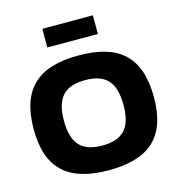

<svg xmlns="http://www.w3.org/2000/svg" viewBox="-126 -992 1034 1112"><g transform="rotate(-15 390.5 -436.5)"><path d="M391 9C150 9 30 -94 30 -332C30 -576 150 -679 391 -679C632 -679 751 -576 751 -332C751 -94 632 9 391 9ZM212 -335C212 -199 266 -139 391 -139C515 -139 569 -199 569 -335C569 -471 515 -531 391 -531C266 -531 212 -471 212 -335ZM229 -770H532V-882H229Z"/></g></svg>

Font: LT Wave Black
Style: Regular
Weight: 900
Designer: Daniel Lyons
Version: Version 2.5 (Glyphs App)